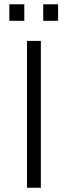

<svg xmlns="http://www.w3.org/2000/svg" viewBox="-20 -882 319 902"><path d="M23.9 -784.2V-861.8H94.2V-784.2ZM183.1 -784.2V-861.8H252.9V-784.2ZM106.9 0V-689.9H171.9V0Z"/></svg>

Font: Acari Sans Light
Style: Regular
Weight: 300
Designer: Alfredo Marco Pradil and Stefan Peev
Foundry: Hanken Design Co.
Version: Version 1.045;January 11, 2019;FontCreator 11.5.0.2425 64-bi